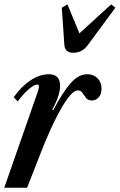

<svg xmlns="http://www.w3.org/2000/svg" viewBox="-21 -884 564 904"><path d="M-1 0 156.5 -451Q162.5 -470 162.5 -477Q162.5 -486 154 -486Q144.5 -486 128.2 -474.8Q112 -463.5 94.5 -445.2Q77 -427 63 -406.5L43.5 -426Q78.5 -476.5 122.5 -505.5Q166.5 -534.5 209 -534.5Q262 -534.5 262 -480Q262 -460 254 -433.5Q246 -407 225 -367L230 -365.5Q273 -448 310.5 -491.2Q348 -534.5 390 -534.5Q419 -534.5 438 -515.8Q457 -497 457 -466.5Q457 -440.5 443.8 -425.8Q430.5 -411 411.5 -411Q393 -411 383.8 -423Q374.5 -435 367 -446.8Q359.5 -458.5 346 -458.5Q325 -458.5 296.2 -418.8Q267.5 -379 235.2 -312.8Q203 -246.5 172 -167L106.5 0ZM324 -635.5Q284.5 -635.5 282 -672.5L270 -847.5L296.5 -863.5L353 -727L502.5 -863.5L522.5 -848L393 -672.5Q379 -653 361.5 -644.2Q344 -635.5 324 -635.5Z"/></svg>

Font: Libre Caslon Condensed SemiBold Italic
Style: Regular
Weight: 600
Italic angle: -22.583°
Designer: Pablo Impallari, Rodrigo Fuenzalida, Katja Schimmel, Ertekin Erdin
Foundry: Pablo Impallari, Rodrigo Fuenzalida
Version: Version 2.000; ttfautohint (v1.8.4.7-5d5b);gftools[0.9.33]